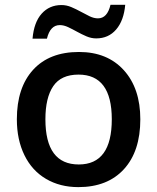

<svg xmlns="http://www.w3.org/2000/svg" viewBox="-20 -765 651 795"><path d="M561 -271Q561 -138.7 493.2 -64.5Q425.3 9.8 304.2 9.8Q228.5 9.8 170.4 -24.4Q112.3 -58.6 81.1 -122.6Q49.8 -186.5 49.8 -271Q49.8 -402.3 117.2 -476.1Q184.6 -549.8 307.1 -549.8Q424.3 -549.8 492.7 -474.4Q561 -398.9 561 -271ZM168 -271Q168 -84 306.2 -84Q442.9 -84 442.9 -271Q442.9 -456.1 305.2 -456.1Q232.9 -456.1 200.4 -408.2Q168 -360.4 168 -271ZM378.4 -606Q357.9 -606 338.1 -614.5Q318.4 -623 299.3 -633.5Q280.3 -644 262.2 -652.6Q244.1 -661.1 227.5 -661.1Q188 -661.1 174.3 -605H114.7Q120.6 -672.9 152.6 -708.5Q184.6 -744.1 234.4 -744.1Q255.4 -744.1 275.4 -735.6Q295.4 -727.1 314.5 -716.6Q333.5 -706.1 351.3 -697.5Q369.1 -689 385.7 -689Q424.3 -689 437.5 -745.1H498.5Q492.7 -679.7 460.9 -642.8Q429.2 -606 378.4 -606Z"/></svg>

Font: JBL Sans
Style: Semibold
Weight: 600
Version: Version 1.10